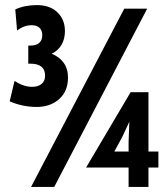

<svg xmlns="http://www.w3.org/2000/svg" viewBox="-20 -734 661 754"><path d="M247 -429Q247 -376 212.5 -345Q178 -314 124 -314Q69 -314 18 -336L37 -416Q73 -393 106 -393Q130 -393 143.5 -404.5Q157 -416 157 -437Q157 -484 99 -484H91V-555H100Q122 -555 134 -565.5Q146 -576 146 -596Q146 -614 135.5 -624.5Q125 -635 104 -635Q74 -635 47 -614L40 -697Q77 -714 125 -714Q176 -714 205.5 -685.5Q235 -657 235 -612Q235 -581 221.5 -558Q208 -535 183 -523Q213 -511 230 -487.5Q247 -464 247 -429ZM468 -700H558L193 0H102ZM602 -139V-76H563V0H485V-76H318L493 -372H563V-139ZM485 -177 488 -256 460 -196 429 -139H485Z"/></svg>

Font: Cabin Condensed SemiBold
Style: Regular
Weight: 600
Width: 3
Designer: Pablo Impallari
Foundry: Pablo Impallari. http://www.impallari.com Igino Marini. http://www.ikern.com
Version: Version 2.001